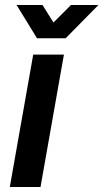

<svg xmlns="http://www.w3.org/2000/svg" viewBox="-20 -743 411 763"><path d="M19 0 112 -526H234L141 0ZM371 -723 241 -591H127L46 -723H149L214 -619H158L262 -723Z"/></svg>

Font: Archivo Variable SemiBold
Style: Italic
Weight: 600
Italic angle: -10°
Designer: Hector Gatti
Foundry: Omnibus-Type
Version: Version 2.001